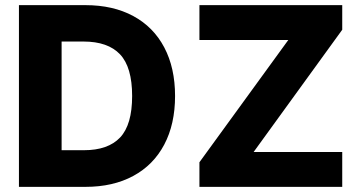

<svg xmlns="http://www.w3.org/2000/svg" viewBox="-20 -727 1401 747"><path d="M53.7 0V-707H312.5Q419.9 -707 498.5 -664.6Q577.1 -622.1 619.1 -542.5Q661.1 -462.9 661.1 -353.5Q661.1 -244.1 619.1 -164.6Q577.1 -85 498.5 -42.5Q419.9 0 312.5 0ZM306.6 -142.6Q400.4 -142.6 447.3 -192.1Q494.1 -241.7 494.1 -353.5Q494.1 -465.8 447 -515.6Q399.9 -565.4 304.7 -565.4H219.7V-142.6ZM755.9 -95.7 1101.6 -571.3H755.9V-707H1311.5V-611.3L966.8 -135.7H1311.5V0H755.9Z"/></svg>

Font: Pretendard GOV ExtraBold
Style: Regular
Weight: 800
Designer: Base glyphs from Inter by Rasmus Andersson; Hangeul glyphs from Noto Sans CJK(Source Han Sans) by Jang Soo-young and Kan
Foundry: Kil Hyung-jin
Version: Version 1.309